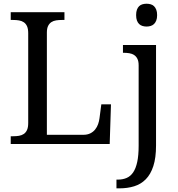

<svg xmlns="http://www.w3.org/2000/svg" viewBox="-20 -780 963 1040"><path d="M38.1 0V-42H50.8Q67.9 -42 82.8 -44.4Q97.7 -46.9 108.9 -54.4Q120.1 -62 126.5 -76.2Q132.8 -90.3 132.8 -113.8V-600.1Q132.8 -623.5 126.5 -637.7Q120.1 -651.9 108.9 -659.4Q97.7 -667 82.8 -669.4Q67.9 -671.9 50.8 -671.9H38.1V-713.9H329.1V-671.9H315.9Q299.3 -671.9 284.4 -669.7Q269.5 -667.5 258.3 -660.2Q247.1 -652.8 240.5 -639.4Q233.9 -626 233.9 -604V-49.8H431.2Q453.6 -49.8 469.5 -57.9Q485.4 -65.9 495.6 -78.9Q505.9 -91.8 511.5 -107.9Q517.1 -124 519 -140.1L528.8 -214.8H581.1L574.2 0ZM825.2 -536.1V7.8Q825.2 75.2 810.5 119.9Q795.9 164.6 769.5 191.2Q743.2 217.8 706.8 229Q670.4 240.2 627 240.2H610.8V192.9H618.2Q645 192.9 666 183.8Q687 174.8 701.4 153.6Q715.8 132.3 723.4 96.9Q731 61.5 731 8.8V-425.8Q731 -447.8 724.4 -461.2Q717.8 -474.6 706.5 -481.9Q695.3 -489.3 680.4 -491.7Q665.5 -494.1 648.9 -494.1H646V-536.1ZM717.3 -698.2Q717.3 -715.8 721.7 -727.5Q726.1 -739.3 733.6 -746.6Q741.2 -753.9 751.7 -756.8Q762.2 -759.8 773.9 -759.8Q785.6 -759.8 796.1 -756.8Q806.6 -753.9 814.2 -746.6Q821.8 -739.3 826.4 -727.5Q831.1 -715.8 831.1 -698.2Q831.1 -680.7 826.4 -668.9Q821.8 -657.2 814.2 -649.9Q806.6 -642.6 796.1 -639.4Q785.6 -636.2 773.9 -636.2Q762.2 -636.2 751.7 -639.4Q741.2 -642.6 733.6 -649.9Q726.1 -657.2 721.7 -668.9Q717.3 -680.7 717.3 -698.2Z"/></svg>

Font: Noto Serif
Style: Regular
Weight: 400
Designer: Monotype Design team
Foundry: Monotype Imaging Inc.
Version: Version 1.02